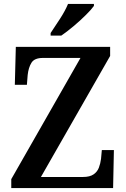

<svg xmlns="http://www.w3.org/2000/svg" viewBox="-20 -951 636 971"><path d="M37 0V-45L387 -658H197Q154 -658 139 -633.5Q124 -609 120 -572L116 -522H55L60 -714H537V-668L187 -56H400Q434 -56 453 -69Q472 -82 480 -103Q488 -124 491 -148L495 -192H556L552 0ZM236 -784Q257 -815 283.5 -856Q310 -897 324 -931H455V-921Q443 -904 414.5 -875.5Q386 -847 352 -818.5Q318 -790 290 -771H236Z"/></svg>

Font: Noto Serif Tamil SemiCondensed SemiBold
Style: Regular
Weight: 600
Width: 4
Designer: Indian Type Foundry, Tom Grace, and the Monotype Design Team
Foundry: Monotype Imaging Inc.
Version: Version 2.004; ttfautohint (v1.8.4.7-5d5b)